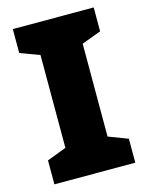

<svg xmlns="http://www.w3.org/2000/svg" viewBox="-109 -783 659 853"><g transform="rotate(-15 220.0 -357.0)"><path d="M406 0V-110L317 -144V-571L406 -604V-714H34V-604L123 -571V-144L34 -110V0Z"/></g></svg>

Font: Noto Sans Sinhala Black
Style: Regular
Weight: 900
Designer: Jelle Bosma - Monotype Design Team
Foundry: Monotype Imaging Inc.
Version: Version 2.006